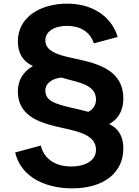

<svg xmlns="http://www.w3.org/2000/svg" viewBox="-20 -797 761 1054"><path d="M376 237C552 237 657 150 657 18C657 -36 640 -87 579 -116C642 -151 657 -207 657 -257C657 -407 525 -446 411 -471C323 -490 229 -506 229 -575C229 -624 277 -655 349 -655C419 -655 475 -623 495 -559L626 -594C590 -714 479 -777 350 -777C201 -777 78 -703 78 -570C78 -513 100 -462 161 -435C99 -398 78 -348 78 -295C78 -167 187 -127 287 -103C392 -78 507 -64 507 25C507 85 448 117 370 117C297 117 224 85 204 2L63 40C99 187 246 237 376 237ZM229 -301C229 -343 273 -368 318 -371L365 -358C439 -339 507 -320 507 -250C507 -220 491 -197 465 -183C432 -192 401 -199 375 -205C280 -227 229 -243 229 -301Z"/></svg>

Font: Swile Sans
Style: Bold
Weight: 700
Designer: Lord
Foundry: Lord
Version: Version 1.477;FEAKit 1.0